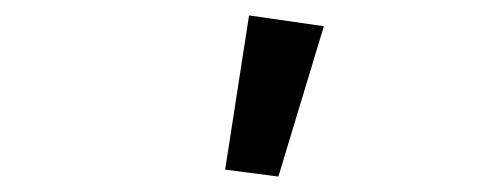

<svg xmlns="http://www.w3.org/2000/svg" viewBox="-20 -812 640 249"><path d="M341 -583 272 -592 303 -792 400 -778Z"/></svg>

Font: Anuphan Medium
Style: Regular
Weight: 500
Designer: Mike Abbink, Paul van der Laan, Pieter van Rosmalen, Mint Tantisuwanna
Foundry: Bold Monday; Cadson Demak
Version: Version 3.002;hotconv 1.0.109;makeotfexe 2.5.65596